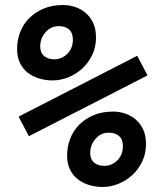

<svg xmlns="http://www.w3.org/2000/svg" viewBox="-20 -732 652 764"><path d="M362 -583Q362 -545 347 -513.5Q332 -482 307.5 -459.5Q283 -437 252 -424.5Q221 -412 190 -412Q161 -412 135 -420Q109 -428 89.5 -443.5Q70 -459 59 -482.5Q48 -506 48 -537Q48 -572 60 -603.5Q72 -635 95.5 -659Q119 -683 153 -697.5Q187 -712 231 -712Q256 -712 279.5 -704Q303 -696 321.5 -680Q340 -664 351 -640Q362 -616 362 -583ZM196 -496Q226 -496 248 -518Q270 -540 270 -574Q270 -601 255 -614.5Q240 -628 214 -628Q182 -628 161 -603.5Q140 -579 140 -548Q140 -522 155.5 -509Q171 -496 196 -496ZM561 -159Q561 -121 546 -89.5Q531 -58 506.5 -35.5Q482 -13 451 -0.5Q420 12 389 12Q360 12 334 4Q308 -4 288.5 -19.5Q269 -35 258 -58.5Q247 -82 247 -113Q247 -148 259 -179.5Q271 -211 294.5 -235Q318 -259 352 -273.5Q386 -288 430 -288Q455 -288 478.5 -280Q502 -272 520.5 -256Q539 -240 550 -216Q561 -192 561 -159ZM395 -72Q425 -72 447 -94Q469 -116 469 -150Q469 -177 454 -190.5Q439 -204 413 -204Q381 -204 360 -179.5Q339 -155 339 -124Q339 -98 354.5 -85Q370 -72 395 -72ZM526 -510 567 -432 95 -190 54 -268Z"/></svg>

Font: Space Mono
Style: Bold Italic
Weight: 700
Italic angle: -12°
Monospace: yes
Designer: Colophon Foundry / Benjamin Critton
Foundry: Colophon Foundry
Version: Version 1.000;PS 1.000;hotconv 1.0.81;makeotf.lib2.5.63406